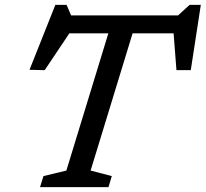

<svg xmlns="http://www.w3.org/2000/svg" viewBox="-20 -764 840 784"><path d="M708 -628H230L275 -645.5L162.5 -477.5L100.5 -479L206 -744H252L275 -690L224.5 -701H755L695 -690L754 -744H800L759 -477.5H700.5L687.5 -645.5ZM435 -669H534L350 -67.5L436.5 -45L423 0H143.5L157.5 -45L251 -67.5Z"/></svg>

Font: Newsreader 8pt
Style: Italic
Weight: 400
Italic angle: -17°
Version: Version 1.003